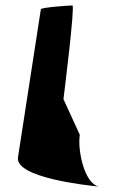

<svg xmlns="http://www.w3.org/2000/svg" viewBox="-20 -723 496 705"><path d="M46 -145C35 -71 298 -42 344 -38C291 -46 264 -170 273 -228L213 -359C214 -366 256 -703 246 -703C236 -703 131 -696 130 -689ZM344 -38H350Z"/></svg>

Font: Ampere
Style: UltCndIta
Weight: 400
Version: Version 1